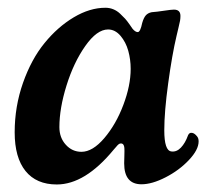

<svg xmlns="http://www.w3.org/2000/svg" viewBox="-20 -474 542 505"><path d="M502.4 -102.1Q502.4 -80.1 476.8 -53Q451.2 -25.9 415.5 -7.6Q379.9 10.7 352.1 10.7Q306.6 10.7 306.6 -44.4Q306.6 -48.8 307.1 -64.2Q307.6 -79.6 307.1 -85Q306.2 -96.7 297.9 -96.7Q294.9 -96.7 292.2 -94.7Q289.6 -92.8 285.2 -87.4Q280.8 -82 278.8 -80.1Q203.6 11.2 129.4 11.2Q75.7 11.2 47.1 -24.2Q18.6 -59.6 18.6 -126Q18.6 -193.8 40.5 -256.1Q62.5 -318.4 97.2 -360.8Q131.8 -403.3 174.1 -428.5Q216.3 -453.6 257.3 -453.6Q268.1 -453.6 277.8 -449.7Q287.6 -445.8 295.9 -438Q304.2 -430.2 309.1 -424.8Q314 -419.4 320.8 -409.7Q327.6 -399.9 328.6 -398.4Q335.9 -389.6 342.3 -389.6Q349.1 -389.6 354 -413.6Q357.9 -427.2 363.5 -433.6Q369.1 -439.9 378.9 -441.9Q392.6 -442.9 411.6 -445.8Q430.7 -448.7 437.5 -448.7Q454.6 -448.7 454.6 -432.1Q454.6 -425.8 453.6 -419.7Q452.6 -413.6 449.2 -400.1Q445.8 -386.7 444.3 -379.4Q432.6 -330.1 422.4 -255.1Q412.1 -180.2 412.1 -131.3Q412.1 -77.6 430.7 -75.7Q444.3 -73.7 455.8 -85.7Q467.3 -97.7 474.6 -118.2Q478 -126 485.4 -124.5Q491.7 -123.5 498 -115.7Q502.4 -110.8 502.4 -102.1ZM264.2 -396.5Q234.9 -396.5 204.3 -353Q173.8 -309.6 155 -249.3Q136.2 -189 136.2 -139.6Q136.2 -111.8 153.1 -93.3Q169.9 -74.7 194.3 -74.7Q223.6 -74.7 254.4 -110.8Q285.2 -147 304.4 -198Q323.7 -249 323.7 -293Q323.7 -317.4 317.4 -340.3Q311 -363.3 296.9 -379.9Q282.7 -396.5 264.2 -396.5Z"/></svg>

Font: Cooper* SemiBold
Style: Italic
Weight: 600
Italic angle: -7°
Designer: Owen Earl
Foundry: indestructible type*
Version: Version 0.001